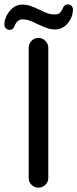

<svg xmlns="http://www.w3.org/2000/svg" viewBox="-39 -863 357 889"><path d="M-18.6 -748Q-18.6 -782.2 5.9 -812Q30.3 -841.8 64.5 -841.8Q83 -841.8 99.6 -836.4Q116.2 -831.1 142.6 -818.4Q168 -805.7 183.1 -800.8Q198.2 -795.9 214.8 -795.9Q227.5 -795.9 235.8 -801.8Q244.1 -807.6 250 -821.3Q257.8 -842.8 275.4 -842.8Q285.2 -842.8 291.5 -836.4Q297.9 -830.1 298.8 -820.3Q298.8 -784.2 274.9 -755.4Q251 -726.6 215.8 -726.6Q198.2 -726.6 182.1 -731.9Q166 -737.3 135.7 -751Q110.4 -763.7 95.7 -768.6Q81.1 -773.4 65.4 -773.4Q41 -773.4 28.3 -743.2Q22.5 -724.6 4.9 -724.6Q-3.9 -724.6 -11.2 -731.4Q-18.6 -738.3 -18.6 -748ZM93.8 -39.1V-641.6Q93.8 -660.2 106.9 -673.8Q120.1 -687.5 138.7 -687.5Q157.2 -687.5 170.9 -673.8Q184.6 -660.2 184.6 -641.6V-39.1Q184.6 -20.5 170.9 -7.3Q157.2 5.9 138.7 5.9Q120.1 5.9 106.9 -7.3Q93.8 -20.5 93.8 -39.1Z"/></svg>

Font: KTXP_ComRound
Style: Medium
Weight: 500
Version: Version 1.01;May 16, 2022;FontCreator 13.0.0.2683 64-bit